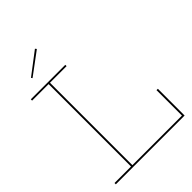

<svg xmlns="http://www.w3.org/2000/svg" viewBox="-270 -1079 1201 1201"><g transform="rotate(-45 330.0 -479.0)"><path d="M27 -740.5V-752H332V-740.5H185V-11.5H629.5V0H27V-11.5H173V-740.5ZM635.5 -236.5V0H623.5V-236.5ZM269 -957.5 276.5 -948 128.5 -838 122.5 -846Z"/></g></svg>

Font: Hepta Slab ExtraLight Thin
Style: Regular
Weight: 250
Version: Version 1.102